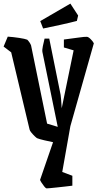

<svg xmlns="http://www.w3.org/2000/svg" viewBox="-49 -818 540 1064"><path d="M157 -52Q154 -53 144 -62.5Q134 -72 125 -83Q116 -94 115 -100L13 -528L-29 -560L-6 -615Q24 -613 57 -608Q90 -603 102 -598Q116 -584 123 -567L212 -133L271 -115L186 -530Q184 -541 188.5 -562.5Q193 -584 198 -604H224L287 -292Q288 -288 289.5 -267.5Q291 -247 293 -218L359 -539L305 -555V-599Q346 -604 384 -609.5Q422 -615 433 -614Q442 -613 454.5 -600Q467 -587 471 -578L341 -119L296 135L352 156V211Q337 213 314.5 215.5Q292 218 269 220.5Q246 223 229.5 224.5Q213 226 209 226Q204 225 196 215Q188 205 181 194Q174 183 173 179L245 -30Q225 -34 197 -40.5Q169 -47 157 -52ZM190 -660 174 -701 341 -798 384 -732 377 -702Q339 -692 286.5 -680.5Q234 -669 190 -660Z"/></svg>

Font: Grenze Gotisch Medium
Style: Regular
Weight: 500
Designer: Renata Polastri
Foundry: Omnibus-Type
Version: Version 1.001